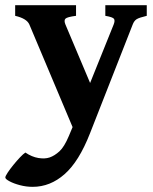

<svg xmlns="http://www.w3.org/2000/svg" viewBox="-53 -474 585 733"><path d="M507.3 -413.6Q478 -406.7 468.5 -400.6Q459 -394.5 453.6 -380.4L290.5 35.2Q248.5 142.6 193.6 190.9Q138.7 239.3 71.8 239.3Q46.9 239.3 22.9 232.9Q-1 226.6 -16.8 218Q-32.7 209.5 -32.7 203.6Q-32.7 198.7 -23.9 185.3Q-15.1 171.9 -2.2 156Q10.7 140.1 23.4 126.7Q36.1 113.3 43.9 108.4Q68.4 125 93.5 129.2Q118.7 133.3 136.7 127Q155.3 120.6 173.8 103.8Q192.4 86.9 210 44.9L224.1 11.2L59.1 -380.4Q49.3 -403.3 4.9 -413.6V-454.1H237.3V-413.6Q203.1 -409.2 196.8 -402.6Q190.4 -396 196.8 -380.4L291 -157.2L380.9 -380.4Q386.7 -395 382.3 -401.9Q377.9 -408.7 349.1 -413.6V-454.1H507.3Z"/></svg>

Font: Gentium Book Plus
Style: Bold
Weight: 700
Designer: Victor Gaultney, Annie Olsen, Iska Routamaa, Becca Hirsbrunner
Foundry: SIL International
Version: Version 6.101